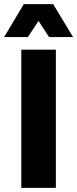

<svg xmlns="http://www.w3.org/2000/svg" viewBox="-41 -908 373 928"><path d="M229 0V-668H62V0ZM312 -729 216 -888H74L-21 -729H94L145 -807L196 -729Z"/></svg>

Font: Gantari ExtraBold
Style: Regular
Weight: 800
Designer: Anugrah Pasau
Foundry: Lafontype
Version: Version 1.000